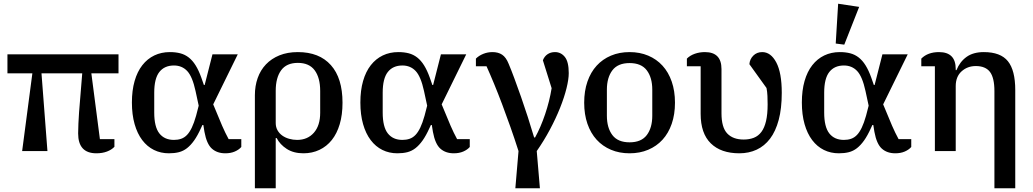

<svg xmlns="http://www.w3.org/2000/svg" viewBox="-20 -812 5552 1032"><path d="M154 -418H20V-520H617V-418H471L517 -64H595V-23Q580 -7 555 2.5Q530 12 498 12Q400 12 400 -95Q400 -118 401.5 -149Q403 -180 405 -209L422 -418H203L235 0H99Z M1277 -22Q1264 -7 1242 2.5Q1220 12 1191 12Q1147 12 1119 -13Q1091 -38 1079 -103L1073 -140H1068L1060 -123Q1042 -83 1023.5 -57Q1005 -31 985 -15.5Q965 0 941.5 6Q918 12 888 12Q844 12 807.5 -6Q771 -24 744.5 -59Q718 -94 703.5 -145Q689 -196 689 -261Q689 -326 703.5 -376.5Q718 -427 745 -461.5Q772 -496 809.5 -514Q847 -532 893 -532Q924 -532 949 -525.5Q974 -519 994.5 -503Q1015 -487 1031.5 -460.5Q1048 -434 1062 -395L1076 -355H1080L1122 -520H1258L1126 -251L1174 -136Q1182 -118 1191 -99Q1200 -80 1209 -64H1277ZM1031 -323Q1014 -401 986 -430.5Q958 -460 915 -460Q864 -460 836.5 -425Q809 -390 809 -314V-207Q809 -130 836.5 -95Q864 -60 915 -60Q936 -60 953.5 -66Q971 -72 985 -86.5Q999 -101 1011 -126Q1023 -151 1034 -190L1048 -244Z M1350 -300Q1350 -350 1365 -392.5Q1380 -435 1409.5 -466Q1439 -497 1482 -514.5Q1525 -532 1581 -532Q1696 -532 1758.5 -462Q1821 -392 1821 -260Q1821 -195 1806 -144.5Q1791 -94 1763.5 -59.5Q1736 -25 1697 -6.5Q1658 12 1611 12Q1558 12 1521.5 -11.5Q1485 -35 1467 -70H1462V200H1350ZM1577 -60Q1633 -60 1667 -98.5Q1701 -137 1701 -206V-323Q1701 -394 1671.5 -434Q1642 -474 1581 -474Q1520 -474 1491 -434Q1462 -394 1462 -324V-151Q1462 -129 1471.5 -112Q1481 -95 1497 -83.5Q1513 -72 1534 -66Q1555 -60 1577 -60Z M2505 -22Q2492 -7 2470 2.5Q2448 12 2419 12Q2375 12 2347 -13Q2319 -38 2307 -103L2301 -140H2296L2288 -123Q2270 -83 2251.5 -57Q2233 -31 2213 -15.5Q2193 0 2169.5 6Q2146 12 2116 12Q2072 12 2035.5 -6Q1999 -24 1972.5 -59Q1946 -94 1931.5 -145Q1917 -196 1917 -261Q1917 -326 1931.5 -376.5Q1946 -427 1973 -461.5Q2000 -496 2037.5 -514Q2075 -532 2121 -532Q2152 -532 2177 -525.5Q2202 -519 2222.5 -503Q2243 -487 2259.5 -460.5Q2276 -434 2290 -395L2304 -355H2308L2350 -520H2486L2354 -251L2402 -136Q2410 -118 2419 -99Q2428 -80 2437 -64H2505ZM2259 -323Q2242 -401 2214 -430.5Q2186 -460 2143 -460Q2092 -460 2064.5 -425Q2037 -390 2037 -314V-207Q2037 -130 2064.5 -95Q2092 -60 2143 -60Q2164 -60 2181.5 -66Q2199 -72 2213 -86.5Q2227 -101 2239 -126Q2251 -151 2262 -190L2276 -244Z M2767 0Q2746 -66 2723.5 -129.5Q2701 -193 2679 -251.5Q2657 -310 2635.5 -362Q2614 -414 2595 -456H2538V-497Q2554 -513 2577.5 -522.5Q2601 -532 2627 -532Q2658 -532 2679 -518Q2700 -504 2714 -469Q2728 -436 2745 -390Q2762 -344 2780.5 -291.5Q2799 -239 2817 -183Q2835 -127 2851 -73H2856Q2886 -127 2910 -198Q2934 -269 2945 -338L2898 -488Q2906 -509 2923 -520.5Q2940 -532 2963 -532Q2995 -532 3016 -506Q3037 -480 3037 -419Q3037 -386 3025 -337.5Q3013 -289 2990.5 -232.5Q2968 -176 2936 -116Q2904 -56 2865 0L2882 200H2750Z M3364 -47Q3427 -47 3456.5 -86Q3486 -125 3486 -190V-330Q3486 -395 3456.5 -434Q3427 -473 3364 -473Q3301 -473 3271.5 -434Q3242 -395 3242 -330V-190Q3242 -125 3271.5 -86Q3301 -47 3364 -47ZM3364 12Q3309 12 3264 -7Q3219 -26 3187 -61Q3155 -96 3137.5 -146.5Q3120 -197 3120 -260Q3120 -323 3137.5 -373.5Q3155 -424 3187 -459Q3219 -494 3264 -513Q3309 -532 3364 -532Q3419 -532 3464 -513Q3509 -494 3541 -459Q3573 -424 3590.5 -373.5Q3608 -323 3608 -260Q3608 -197 3590.5 -146.5Q3573 -96 3541 -61Q3509 -26 3464 -7Q3419 12 3364 12Z M3672 -497Q3689 -514 3714.5 -523Q3740 -532 3769 -532Q3858 -532 3858 -441V-203Q3858 -127 3889 -94.5Q3920 -62 3977 -62Q4008 -62 4032 -71.5Q4056 -81 4072.5 -103Q4089 -125 4097.5 -161.5Q4106 -198 4106 -251Q4106 -274 4105 -296.5Q4104 -319 4100 -339L4008 -467Q4010 -494 4029 -513Q4048 -532 4077 -532Q4123 -532 4152.5 -476.5Q4182 -421 4182 -313Q4182 -229 4165.5 -167.5Q4149 -106 4119 -66.5Q4089 -27 4047 -7.5Q4005 12 3954 12Q3855 12 3800.5 -41.5Q3746 -95 3746 -200V-456H3672Z M4878 -22Q4865 -7 4843 2.5Q4821 12 4792 12Q4748 12 4720 -13Q4692 -38 4680 -103L4674 -140H4669L4661 -123Q4643 -83 4624.5 -57Q4606 -31 4586 -15.5Q4566 0 4542.5 6Q4519 12 4489 12Q4445 12 4408.5 -6Q4372 -24 4345.5 -59Q4319 -94 4304.5 -145Q4290 -196 4290 -261Q4290 -326 4304.5 -376.5Q4319 -427 4346 -461.5Q4373 -496 4410.5 -514Q4448 -532 4494 -532Q4525 -532 4550 -525.5Q4575 -519 4595.5 -503Q4616 -487 4632.5 -460.5Q4649 -434 4663 -395L4677 -355H4681L4723 -520H4859L4727 -251L4775 -136Q4783 -118 4792 -99Q4801 -80 4810 -64H4878ZM4632 -323Q4615 -401 4587 -430.5Q4559 -460 4516 -460Q4465 -460 4437.5 -425Q4410 -390 4410 -314V-207Q4410 -130 4437.5 -95Q4465 -60 4516 -60Q4537 -60 4554.5 -66Q4572 -72 4586 -86.5Q4600 -101 4612 -126Q4624 -151 4635 -190L4649 -244ZM4472 -578 4485 -792 4598 -775 4518 -572Z M5005 -456H4932V-497Q4967 -532 5027 -532Q5117 -532 5117 -441V-435H5121Q5139 -480 5175 -506Q5211 -532 5268 -532Q5358 -532 5397.5 -483Q5437 -434 5437 -328V200H5325V-322Q5325 -394 5301 -425.5Q5277 -457 5225 -457Q5180 -457 5148.5 -428.5Q5117 -400 5117 -349V0H5005Z"/></svg>

Font: IBM Plex Serif Medm
Style: Regular
Weight: 500
Designer: Mike Abbink, Paul van der Laan, Pieter van Rosmalen
Foundry: Bold Monday
Version: Version 3.001